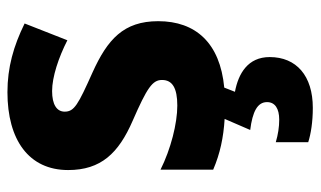

<svg xmlns="http://www.w3.org/2000/svg" viewBox="-188 -412 840 503"><g transform="rotate(-90 231.5 -160.0)"><path d="M334 127C334 70 291 45 243 36L254 8C371 -3 428 -67 428 -165C428 -256 380 -298 294 -337C209 -375 191 -385 191 -410C191 -431 210 -443 245 -443C282 -443 333 -426 378 -403L422 -515C363 -544 307 -560 242 -560C117 -560 38 -504 38 -401C38 -315 82 -269 167 -232C254 -194 274 -180 274 -155C274 -128 253 -115 207 -115C160 -115 93 -132 39 -159V-21C81 -3 123 6 172 9L143 76C191 82 216 95 216 120C216 141 199 152 170 152C151 152 131 149 111 143V228C133 235 164 240 201 240C285 240 334 197 334 127Z"/></g></svg>

Font: Noto Sans Thai Looped SemiCondensed ExtraBold
Style: Regular
Weight: 800
Width: 4
Designer: Sasikarn Vongin, Ben Mitchell
Foundry: The Fontpad Ltd
Version: Version 1.001